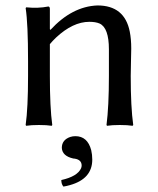

<svg xmlns="http://www.w3.org/2000/svg" viewBox="-20 -459 579 705"><path d="M256.8 41Q301.3 41 314.9 92.3Q318.8 108.9 318.8 127Q318.8 197.8 236.8 220.7Q225.1 224.1 212.9 226.1Q205.1 217.3 205.1 202.1Q264.2 189 277.8 158.7Q279.8 153.3 279.8 148.9Q279.8 127.4 253.9 123.5Q251 123 249 123Q208.5 113.8 207 84Q207 54.7 237.8 43.9Q247.1 41 256.8 41ZM460 -180.2Q460 -65.4 469.2 0L466.8 2.9Q448.7 0 419.9 0Q391.1 0 373 2.9L371.1 0Q379.9 -68.4 379.9 -180.2V-277.8Q379.9 -356.9 345.7 -372.6Q331.1 -378.9 308.1 -378.9Q247.6 -378.9 185.5 -320.8Q173.3 -309.1 163.1 -296.9V-180.2Q163.1 -64 171.9 0L169.9 2.9Q151.9 0 123 0Q94.2 0 76.2 2.9L74.2 0Q83 -62 83 -180.2V-234.9Q83 -373 74.2 -429.2L76.2 -432.1Q120.1 -427.7 157.2 -435.1Q162.6 -435.1 163.1 -427.2Q163.1 -425.8 163.1 -424.8V-352.1L165 -349.1Q244.6 -435.5 337.9 -439Q437.5 -439 456.5 -342.8Q461.9 -315.4 461.9 -280.8Q461.9 -264.6 460.9 -230.5Q460 -195.8 460 -180.2Z"/></svg>

Font: Linux Biolinum O
Style: Regular
Weight: 400
Designer: Philipp H. Poll
Foundry: Philipp H. Poll
Version: Version 1.0.4